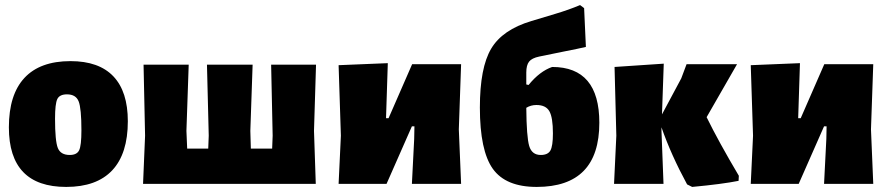

<svg xmlns="http://www.w3.org/2000/svg" viewBox="-20 -725 3508 757"><path d="M258 -484Q370 -484 427 -424Q484 -364 484 -247Q484 -119 422.5 -53.5Q361 12 241 12Q15 12 15 -223Q15 -352 76.5 -418Q138 -484 258 -484ZM244 -353Q215 -353 206 -334.5Q197 -316 197 -257Q197 -169 208 -141.5Q219 -114 255 -114Q283 -114 292 -132.5Q301 -151 301 -211Q301 -298 290 -325.5Q279 -353 244 -353Z M544 0 552 -190 546 -470H724L715 -209L718 -139H801L803 -190L796 -470H976L967 -209L969 -139H1053L1055 -190L1049 -470H1226L1218 -209L1225 0Z M1315 0 1324 -190 1315 -468 1509 -476 1502 -259H1512L1605 -472H1798L1789 -215L1798 0H1604L1613 -177L1614 -227H1604L1504 0Z M2096 12Q1974 12 1923 -59.5Q1872 -131 1872 -301Q1872 -458 1916.5 -533Q1961 -608 2075 -642L2168 -670Q2222 -686 2267 -705L2283 -693L2290 -540Q2265 -534 2194 -520L2106 -502Q2077 -496 2066 -482Q2055 -468 2055 -439V-392L2064 -390Q2108 -444 2157 -461Q2343 -461 2343 -241Q2343 12 2096 12ZM2095 -311Q2073 -311 2055 -300Q2056 -185 2066.5 -149.5Q2077 -114 2112 -114Q2140 -114 2150 -131.5Q2160 -149 2160 -199Q2160 -262 2146 -286.5Q2132 -311 2095 -311Z M2401 0 2410 -190 2403 -461 2597 -474 2590 -274 2666 -416 2687 -472H2886L2766 -263Q2813 -167 2893 -32L2892 -12Q2827 1 2709 12L2689 2Q2626 -114 2588 -223V-210L2596 0Z M2940 0 2949 -190 2940 -468 3134 -476 3127 -259H3137L3230 -472H3423L3414 -215L3423 0H3229L3238 -177L3239 -227H3229L3129 0Z"/></svg>

Font: Alegreya Sans SC Black
Style: Regular
Weight: 900
Designer: Juan Pablo del Peral
Foundry: Huerta Tipografica
Version: Version 2.007